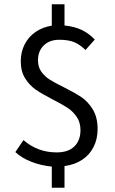

<svg xmlns="http://www.w3.org/2000/svg" viewBox="-20 -768 537 898"><path d="M257.3 -582Q211.9 -582 184.8 -555.7Q157.7 -529.3 157.7 -485.4Q157.7 -454.6 173.3 -432.6Q189 -410.6 212.4 -395.8Q235.8 -380.9 276.9 -360.8Q328.1 -335.4 359.9 -314.2Q391.6 -293 414.1 -256.1Q436.5 -219.2 436.5 -164.6Q436.5 -117.7 417.7 -80.6Q398.9 -43.5 364 -20.5Q329.1 2.4 281.7 8.8V109.9H222.2V11.2Q172.4 6.3 127.4 -11Q82.5 -28.3 51.8 -56.6L89.8 -112.8Q155.8 -55.2 245.1 -55.2Q299.3 -55.2 327.9 -83.3Q356.4 -111.3 356.4 -159.2Q356.4 -195.3 339.1 -220.9Q321.8 -246.6 295.9 -263.7Q270 -280.8 226.6 -302.7Q177.2 -328.1 147.7 -348.4Q118.2 -368.7 97.7 -401.4Q77.1 -434.1 77.1 -481.4Q77.1 -524.9 95.2 -560.3Q113.3 -595.7 146 -618.4Q178.7 -641.1 222.2 -647.9V-748H281.7V-648.9Q328.6 -644 362.3 -627.9Q396 -611.8 423.3 -583L379.9 -534.2Q352.1 -561 325.2 -571.5Q298.3 -582 257.3 -582Z"/></svg>

Font: Varta
Style: Regular
Weight: 400
Designer: Joana Correia, Viktoriya Grabowska, Eben Sorkin
Foundry: Sorkin Type
Version: Version 1.003; ttfautohint (v1.3) -l 8 -r 24 -G 200 -x 12 -H